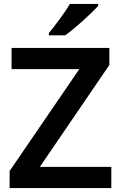

<svg xmlns="http://www.w3.org/2000/svg" viewBox="-20 -958 616 978"><path d="M480 -928V-938H336C310 -893 260 -827 229 -790V-778H312C362 -813 447 -891 480 -928ZM547 0V-108H183L537 -627V-714H39V-606H384L29 -87V0Z"/></svg>

Font: Noto Sans Vithkuqi SemiBold
Style: Regular
Weight: 600
Version: Version 1.001